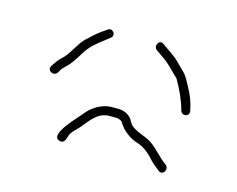

<svg xmlns="http://www.w3.org/2000/svg" viewBox="-54 -407 545 441"><g transform="rotate(15 218.0 -186.5)"><path d="M114 -52C125 -49 127 -58 130 -66C132 -77 144 -86 152 -95C166 -111 181 -137 210 -137H226C231 -137 240 -134 242 -129C251 -113 271 -98 290 -93C307 -87 321 -74 331 -62C338 -55 344 -51 351 -45C363 -35 374 -53 364 -62C346 -74 333 -93 314 -105C298 -115 270 -119 261 -137C256 -149 242 -158 226 -158H210C186 -158 164 -143 152 -128C145 -118 85 -60 114 -52ZM276 -311C290 -301 301 -295 314 -282L330 -266C334 -263 337 -260 338 -257C349 -238 360 -215 366 -192C370 -178 390 -183 386 -197C382 -217 376 -232 367 -248C358 -264 356 -271 344 -282L329 -297C316 -310 303 -317 288 -328C277 -338 265 -320 276 -311ZM70 -203C74 -210 76 -214 83 -220C95 -231 103 -244 112 -259C124 -279 139 -290 157 -304L166 -311C178 -319 165 -336 154 -327L144 -320C131 -311 121 -301 110 -291C96 -277 85 -250 70 -237C61 -229 57 -222 51 -213C44 -201 62 -191 70 -203Z"/></g></svg>

Font: Be Happy
Style: Regular
Weight: 500
Designer: Mew Too
Foundry: Cannot Into Space Fonts
Version: Version 0.9977